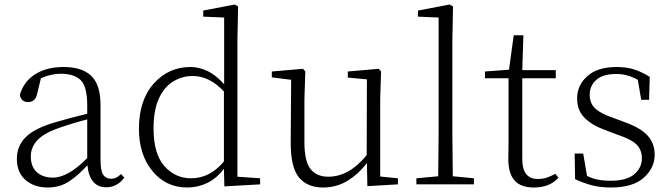

<svg xmlns="http://www.w3.org/2000/svg" viewBox="-20 -820 2983 854"><path d="M453 13Q415 13 394 -12.5Q373 -38 369 -85Q324 -36 284 -11Q244 14 191 14Q133 14 94 -19Q55 -52 55 -114Q55 -170 94 -209.5Q133 -249 225 -276Q297 -297 368 -314V-350Q368 -435 339 -463.5Q310 -492 250 -492Q207 -492 162 -472L145 -402Q137 -366 105 -366Q75 -366 68 -397Q85 -457 136 -489.5Q187 -522 263 -522Q345 -522 386 -482.5Q427 -443 427 -354V-113Q427 -61 439 -43Q451 -25 473 -25Q499 -25 518 -46L533 -30Q501 13 453 13ZM368 -117V-289Q299 -271 237 -249Q171 -225 144 -194Q117 -163 117 -125Q117 -78 144 -54Q171 -30 215 -30Q283 -30 368 -117Z M978 9 976 -69Q943 -26 901.5 -6Q860 14 813 14Q718 14 658 -59Q598 -132 598 -247Q598 -375 664 -448.5Q730 -522 827 -522Q865 -522 903 -504Q941 -486 977 -445V-742L884 -746V-773L1024 -800L1039 -791L1036 -641V-34L1137 -27V0ZM976 -102V-413Q912 -482 837 -482Q790 -482 750 -457.5Q710 -433 686.5 -381.5Q663 -330 663 -248Q663 -136 711 -81.5Q759 -27 830 -27Q914 -27 976 -102Z M1614 8 1612 -95Q1574 -45 1525 -15.5Q1476 14 1417 14Q1347 14 1310 -30.5Q1273 -75 1273 -185L1275 -465L1189 -476V-502L1328 -514L1338 -502L1334 -377V-188Q1334 -103 1361 -68.5Q1388 -34 1440 -34Q1533 -34 1611 -130L1612 -467L1527 -475V-502L1665 -514L1675 -502L1671 -377V-35L1750 -27V0Z M1928 0H1832V-27L1929 -36L1931 -226V-742L1839 -746V-773L1980 -800L1995 -791L1992 -637V-226L1994 -36L2088 -27V0Z M2355 14Q2296 14 2268.5 -17.5Q2241 -49 2241 -112Q2241 -157 2242 -196V-472H2137V-502L2244 -510L2265 -663H2308L2303 -508H2452V-472H2303V-115Q2303 -67 2320.5 -45.5Q2338 -24 2372 -24Q2395 -24 2412.5 -30Q2430 -36 2450 -47L2464 -29Q2424 14 2355 14Z M2697 14Q2651 14 2614 4.5Q2577 -5 2538 -23L2536 -137H2574L2591 -38Q2630 -16 2697 -16Q2766 -16 2800.5 -44.5Q2835 -73 2835 -116Q2835 -154 2811 -177.5Q2787 -201 2726 -221L2676 -240Q2616 -261 2581.5 -294.5Q2547 -328 2547 -382Q2547 -441 2592.5 -481.5Q2638 -522 2723 -522Q2767 -522 2801 -511Q2835 -500 2870 -478L2867 -376H2832L2817 -465Q2770 -491 2722 -491Q2662 -491 2632.5 -465Q2603 -439 2603 -399Q2603 -360 2628 -337Q2653 -314 2707 -296L2755 -278Q2829 -252 2860.5 -217Q2892 -182 2892 -132Q2892 -73 2843.5 -29.5Q2795 14 2697 14Z"/></svg>

Font: Minh Nguyen ExtraLight
Style: Regular
Weight: 250
Designer: Ryoko NISHIZUKA 西塚涼子 (kana & ideographs); Frank Grießhammer (Latin, Greek & Cyrillic); Wenlong ZHANG 张文龙 (bopomofo); San
Foundry: Adobe
Version: Version 1.100;July 7, 2023;FontCreator 14.0.0.2814 64-bit